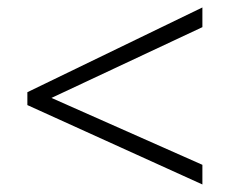

<svg xmlns="http://www.w3.org/2000/svg" viewBox="-20 -617 611 510"><path d="M116.7 -356.9 517.6 -179.2V-127L52.7 -337.9V-372.1L517.6 -597.2V-544.9Z"/></svg>

Font: Nokora Light
Style: Regular
Weight: 300
Designer: Danh Hong
Version: Version 8.000; ttfautohint (v1.8.3)